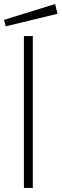

<svg xmlns="http://www.w3.org/2000/svg" viewBox="-58 -928 304 948"><path d="M60 0H104V-750H60ZM-38 -830 -30 -798 226 -860 214 -908Z"/></svg>

Font: Ribes
Style: Bold
Weight: 900
Designer: Luigi Gorlero
Foundry: Collletttivo
Version: Version 2.100;Glyphs 3.1.2 (3151)